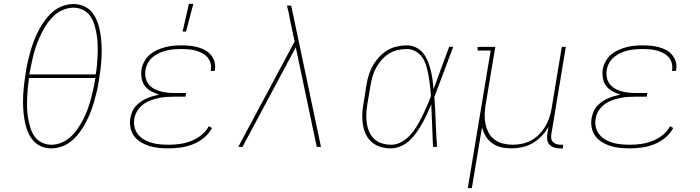

<svg xmlns="http://www.w3.org/2000/svg" viewBox="-20 -764 3640 999"><path d="M247 8Q216 8 190 -4.5Q164 -17 147 -39.5Q130 -62 120.5 -89.5Q111 -117 106.5 -146Q102 -175 100.5 -205Q99 -235 100.5 -265.5Q102 -296 105.5 -326.5Q109 -357 114 -387Q118 -415 124.5 -443Q131 -471 139 -499Q147 -527 157.5 -554Q168 -581 182 -607.5Q196 -634 214 -658.5Q232 -683 254.5 -702.5Q277 -722 305.5 -732.5Q334 -743 362 -743Q393 -743 419.5 -730.5Q446 -718 462.5 -695.5Q479 -673 488.5 -645.5Q498 -618 502.5 -589Q507 -560 508.5 -530Q510 -500 508.5 -469.5Q507 -439 503.5 -408.5Q500 -378 495 -348Q491 -320 484.5 -292Q478 -264 470 -236Q462 -208 451.5 -181Q441 -154 427 -127.5Q413 -101 395 -76.5Q377 -52 354.5 -32.5Q332 -13 303.5 -2.5Q275 8 247 8ZM478 -377Q483 -404 485 -430.5Q487 -457 488 -483.5Q489 -510 488 -536Q487 -562 482.5 -587.5Q478 -613 470.5 -637Q463 -661 449 -681Q435 -701 412 -712.5Q389 -724 362 -724Q336 -724 309 -713Q282 -702 261.5 -683Q241 -664 225 -640.5Q209 -617 196.5 -592Q184 -567 174 -541Q164 -515 157 -489Q150 -463 144.5 -436.5Q139 -410 134 -384L133 -377ZM248 -11Q274 -11 300.5 -22Q327 -33 347.5 -52Q368 -71 384 -94.5Q400 -118 413 -143Q426 -168 435.5 -194Q445 -220 452 -246Q459 -272 465 -298.5Q471 -325 475 -351L476 -358H131Q127 -331 124.5 -304.5Q122 -278 121 -251.5Q120 -225 121 -199Q122 -173 126.5 -147.5Q131 -122 138.5 -98Q146 -74 160 -54Q174 -34 197.5 -22.5Q221 -11 248 -11Z M857 8Q831 8 806 5.5Q781 3 758 -4Q735 -11 714 -23.5Q693 -36 678.5 -55Q664 -74 659 -98.5Q654 -123 658 -149Q661 -165 667.5 -181.5Q674 -198 686 -211.5Q698 -225 712.5 -235Q727 -245 743 -252Q759 -259 775 -263.5Q791 -268 808 -272Q787 -278 767 -289Q747 -300 734 -317Q721 -334 717 -357Q713 -380 716 -403Q720 -424 731 -444.5Q742 -465 759 -479.5Q776 -494 797 -503.5Q818 -513 839 -518.5Q860 -524 881.5 -526Q903 -528 924 -528Q946 -528 967 -526Q988 -524 1008.5 -518.5Q1029 -513 1046.5 -503.5Q1064 -494 1077 -478.5Q1090 -463 1096 -443Q1102 -423 1098 -401L1097 -395H1076L1077 -400Q1080 -419 1075 -436.5Q1070 -454 1058.5 -467Q1047 -480 1031 -488Q1015 -496 997.5 -501Q980 -506 961.5 -507.5Q943 -509 924 -509Q906 -509 886.5 -507.5Q867 -506 848 -501.5Q829 -497 810.5 -489Q792 -481 776 -468Q760 -455 750 -437Q740 -419 737 -400Q734 -380 737.5 -361Q741 -342 752 -327.5Q763 -313 779 -303.5Q795 -294 813.5 -289Q832 -284 851 -282Q870 -280 890 -280H948L945 -261H887Q866 -261 845 -259.5Q824 -258 803.5 -253.5Q783 -249 762 -241Q741 -233 723.5 -219.5Q706 -206 694 -186.5Q682 -167 679 -146Q675 -124 680 -102.5Q685 -81 698.5 -64.5Q712 -48 730 -37.5Q748 -27 769 -21Q790 -15 812.5 -13Q835 -11 858 -11Q887 -11 916 -15Q945 -19 973.5 -30Q1002 -41 1027 -60.5Q1052 -80 1066 -107L1083 -98Q1068 -69 1041 -47Q1014 -25 983 -13Q952 -1 920 3.5Q888 8 857 8ZM930 -600 963 -744H986L948 -600Z M1220 0 1513 -548 1490 -656Q1487 -676 1482.5 -695.5Q1478 -715 1473 -735H1495L1530 -570L1650 0H1628L1519 -518L1242 0Z M2015 8Q1987 8 1961 0.5Q1935 -7 1915.5 -23.5Q1896 -40 1884.5 -63.5Q1873 -87 1868.5 -113.5Q1864 -140 1865 -168Q1866 -196 1871 -223L1887 -323Q1891 -349 1899 -374.5Q1907 -400 1920.5 -423.5Q1934 -447 1953 -467.5Q1972 -488 1995 -502Q2018 -516 2044.5 -522Q2071 -528 2096 -528Q2122 -528 2144.5 -517Q2167 -506 2182 -487Q2197 -468 2206 -445.5Q2215 -423 2221 -399Q2227 -375 2230.5 -350Q2234 -325 2236 -300Q2256 -355 2276 -410Q2296 -465 2317 -520H2338Q2313 -455 2289 -389.5Q2265 -324 2240 -260Q2245 -195 2247 -130Q2249 -65 2254 0H2233Q2230 -55 2228.5 -110.5Q2227 -166 2224 -222Q2214 -197 2202.5 -172Q2191 -147 2177.5 -123Q2164 -99 2148.5 -76.5Q2133 -54 2112.5 -34.5Q2092 -15 2066 -3.5Q2040 8 2015 8ZM2016 -11Q2043 -11 2068.5 -25Q2094 -39 2114 -61Q2134 -83 2149 -108Q2164 -133 2176.5 -158.5Q2189 -184 2200.5 -210Q2212 -236 2222 -263Q2221 -289 2218 -314.5Q2215 -340 2210.5 -365.5Q2206 -391 2199.5 -415.5Q2193 -440 2180 -461Q2167 -482 2145 -495.5Q2123 -509 2097 -509Q2073 -509 2049 -503.5Q2025 -498 2004 -485Q1983 -472 1966 -452.5Q1949 -433 1937 -411.5Q1925 -390 1918.5 -367Q1912 -344 1908 -320L1891 -220Q1887 -196 1886 -171Q1885 -146 1888.5 -122.5Q1892 -99 1901.5 -77.5Q1911 -56 1927.5 -40.5Q1944 -25 1967.5 -18Q1991 -11 2016 -11Z M2414 215 2533 -501H2465V-520H2557L2507 -220Q2503 -194 2502 -168.5Q2501 -143 2506 -119Q2511 -95 2522.5 -73.5Q2534 -52 2553.5 -37.5Q2573 -23 2597.5 -17Q2622 -11 2648 -11Q2672 -11 2696 -16Q2720 -21 2743 -33Q2766 -45 2784.5 -64Q2803 -83 2816.5 -105Q2830 -127 2838 -151Q2846 -175 2850 -199L2903 -520H2924L2849 -68Q2847 -57 2848 -45.5Q2849 -34 2856.5 -26Q2864 -18 2874.5 -14.5Q2885 -11 2897 -11H2910L2909 8H2893Q2877 8 2863 3.5Q2849 -1 2839 -11.5Q2829 -22 2827 -37.5Q2825 -53 2828 -68L2834 -105Q2820 -79 2798.5 -56.5Q2777 -34 2751 -19Q2725 -4 2696.5 2Q2668 8 2641 8Q2613 8 2587.5 2Q2562 -4 2541.5 -18.5Q2521 -33 2507.5 -55Q2494 -77 2488 -102L2435 215Z M3257 8Q3231 8 3206 5.5Q3181 3 3158 -4Q3135 -11 3114 -23.5Q3093 -36 3078.5 -55Q3064 -74 3059 -98.5Q3054 -123 3058 -149Q3061 -165 3067.5 -181.5Q3074 -198 3086 -211.5Q3098 -225 3112.5 -235Q3127 -245 3143 -252Q3159 -259 3175 -263.5Q3191 -268 3208 -272Q3187 -278 3167 -289Q3147 -300 3134 -317Q3121 -334 3117 -357Q3113 -380 3116 -403Q3120 -424 3131 -444.5Q3142 -465 3159 -479.5Q3176 -494 3197 -503.5Q3218 -513 3239 -518.5Q3260 -524 3281.5 -526Q3303 -528 3324 -528Q3346 -528 3367 -526Q3388 -524 3408.5 -518.5Q3429 -513 3446.5 -503.5Q3464 -494 3477 -478.5Q3490 -463 3496 -443Q3502 -423 3498 -401L3497 -395H3476L3477 -400Q3480 -419 3475 -436.5Q3470 -454 3458.5 -467Q3447 -480 3431 -488Q3415 -496 3397.5 -501Q3380 -506 3361.5 -507.5Q3343 -509 3324 -509Q3306 -509 3286.5 -507.5Q3267 -506 3248 -501.5Q3229 -497 3210.5 -489Q3192 -481 3176 -468Q3160 -455 3150 -437Q3140 -419 3137 -400Q3134 -380 3137.5 -361Q3141 -342 3152 -327.5Q3163 -313 3179 -303.5Q3195 -294 3213.5 -289Q3232 -284 3251 -282Q3270 -280 3290 -280H3348L3345 -261H3287Q3266 -261 3245 -259.5Q3224 -258 3203.5 -253.5Q3183 -249 3162 -241Q3141 -233 3123.5 -219.5Q3106 -206 3094 -186.5Q3082 -167 3079 -146Q3075 -124 3080 -102.5Q3085 -81 3098.5 -64.5Q3112 -48 3130 -37.5Q3148 -27 3169 -21Q3190 -15 3212.5 -13Q3235 -11 3258 -11Q3287 -11 3316 -15Q3345 -19 3373.5 -30Q3402 -41 3427 -60.5Q3452 -80 3466 -107L3483 -98Q3468 -69 3441 -47Q3414 -25 3383 -13Q3352 -1 3320 3.5Q3288 8 3257 8Z"/></svg>

Font: Iosevka Etoile Thin
Style: Italic
Weight: 100
Italic angle: -9°
Designer: Belleve Invis
Foundry: Belleve Invis
Version: Version 22.1.2; ttfautohint (v1.8.4)